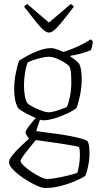

<svg xmlns="http://www.w3.org/2000/svg" viewBox="-20 -741 489 961"><path d="M191 -139Q186 -140 180 -142L161 -85Q172 -83 199.5 -79.5Q227 -76 261.5 -71.5Q296 -67 329.5 -60.5Q363 -54 388 -47Q413 -40 420 -32Q425 -19 426.5 -4.5Q428 10 428 22Q428 58 421 91.5Q414 125 406 140Q388 152 355 166Q322 180 283 190Q244 200 206 200Q189 200 159 186Q129 172 98 151Q67 130 46 108.5Q25 87 25 71Q25 58 41 37.5Q57 17 80.5 -5.5Q104 -28 125 -47Q120 -54 114 -63Q108 -72 108 -79Q108 -87 125 -109.5Q142 -132 159 -150Q141 -158 121.5 -168Q102 -178 87.5 -187Q73 -196 70 -201Q60 -219 55.5 -243Q51 -267 51 -292Q51 -336 59.5 -377.5Q68 -419 76 -438Q90 -447 117 -462Q144 -477 176 -488.5Q208 -500 236 -500Q250 -500 271 -492Q292 -484 298 -481Q320 -488 346 -498.5Q372 -509 395.5 -521.5Q419 -534 434 -544L444 -536Q444 -521 441 -509Q438 -497 435 -490Q414 -481 385 -473Q356 -465 333 -462V-457Q345 -450 356.5 -441Q368 -432 377 -421Q384 -405 386.5 -385.5Q389 -366 389 -346Q389 -308 381.5 -269Q374 -230 363 -201Q352 -190 321 -175Q290 -160 254.5 -149Q219 -138 191 -139ZM225 -179Q237 -179 256 -184.5Q275 -190 292.5 -196.5Q310 -203 315 -206Q324 -226 330.5 -259.5Q337 -293 337 -328Q337 -351 335.5 -373Q334 -395 326 -410Q317 -420 299 -430.5Q281 -441 261 -449Q241 -457 225 -457Q210 -457 188.5 -452Q167 -447 147.5 -440.5Q128 -434 119 -429Q110 -407 105 -376Q100 -345 100 -314Q100 -286 104.5 -260.5Q109 -235 118 -224Q123 -218 142.5 -207.5Q162 -197 185.5 -188Q209 -179 225 -179ZM217 155Q233 155 261 150Q289 145 318.5 138Q348 131 367 124Q372 110 376 84Q380 58 380 33Q380 23 379 12.5Q378 2 375 -5Q373 -7 352 -11Q331 -15 301.5 -19.5Q272 -24 241.5 -28.5Q211 -33 188 -36Q165 -39 159 -40Q143 -20 125 2Q107 24 95 41.5Q83 59 83 64Q83 73 98.5 88Q114 103 137 118.5Q160 134 182 144.5Q204 155 217 155ZM225 -578Q215 -578 201.5 -588Q188 -598 165 -626Q142 -654 101 -707Q101 -712 116 -721L225 -628L334 -721Q349 -712 349 -707Q309 -654 285.5 -626Q262 -598 249 -588Q236 -578 225 -578Z"/></svg>

Font: Texturina 72pt Thin
Style: Regular
Weight: 100
Designer: Guillermo Torres Carreño
Foundry: Omnibus-Type
Version: Version 1.002; ttfautohint (v1.8.3)